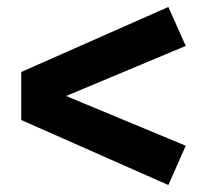

<svg xmlns="http://www.w3.org/2000/svg" viewBox="-20 -636 595 552"><path d="M464 -616 41 -429V-291L464 -104L514 -217L170 -360L514 -504Z"/></svg>

Font: Glow Sans SC Normal
Style: Bold
Weight: 700
Designer: Ryoko NISHIZUKA (kana, bopomofo & ideographs); Paul D. Hunt (Latin, Greek & Cyrillic); Sandoll Communications, Soo-young
Version: Version 0.93